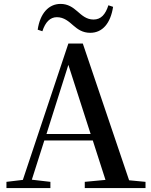

<svg xmlns="http://www.w3.org/2000/svg" viewBox="-20 -963 775 983"><path d="M173 -811 197 -803C212 -850 237 -875 271 -875C308 -875 332 -853 356 -832C378 -813 403 -795 442 -795C505 -795 546 -844 559 -928L535 -936C520 -889 497 -863 459 -863C423 -863 400 -884 376 -905C353 -925 328 -943 290 -943C229 -943 185 -894 173 -811ZM330 -631 444 -277H218ZM414 0H725V-32L641 -40L404 -740H330L97 -42L13 -32V0H238V-32L143 -43L207 -244H455L520 -42L414 -32Z"/></svg>

Font: Noto Serif CJK HK SemiBold
Style: Regular
Weight: 600
Designer: Ryoko NISHIZUKA 西塚涼子 (kana & ideographs); Frank Grießhammer (Latin, Greek & Cyrillic); Wenlong ZHANG 张文龙 (bopomofo); San
Foundry: Adobe
Version: Version 2.001;hotconv 1.1.0;makeotfexe 2.6.0